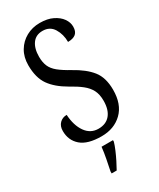

<svg xmlns="http://www.w3.org/2000/svg" viewBox="-234 -797 904 1091"><g transform="rotate(-30 217.5 -251.5)"><path d="M213 10Q122 10 79 -27.5Q36 -65 36 -126Q36 -158 54.5 -176.5Q73 -195 101 -195Q105 -124 136 -80Q167 -36 219 -36Q269 -36 296 -68.5Q323 -101 323 -160Q323 -202 308.5 -230Q294 -258 265 -281Q236 -304 192 -328Q122 -368 87.5 -417Q53 -466 53 -548Q53 -601 76.5 -640.5Q100 -680 140 -702Q180 -724 229 -724Q279 -724 313.5 -707Q348 -690 366 -664.5Q384 -639 384 -611Q384 -579 366.5 -564.5Q349 -550 315 -550Q315 -600 291.5 -638.5Q268 -677 220 -677Q176 -677 153 -645Q130 -613 130 -559Q130 -523 141 -497Q152 -471 179 -449Q206 -427 253 -401Q326 -361 363.5 -314Q401 -267 401 -187Q401 -92 348.5 -41Q296 10 213 10ZM156 208Q163 174 170.5 136Q178 98 182 61H257V71Q251 92 239.5 119Q228 146 214.5 173Q201 200 189 221H156Z"/></g></svg>

Font: Noto Serif Tamil ExtraCondensed
Style: Regular
Weight: 400
Width: 2
Designer: Indian Type Foundry, Tom Grace, and the Monotype Design Team
Foundry: Monotype Imaging Inc.
Version: Version 2.004; ttfautohint (v1.8.4.7-5d5b)